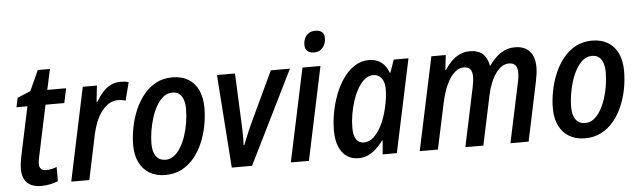

<svg xmlns="http://www.w3.org/2000/svg" viewBox="-48 -923 3697 1110"><g transform="rotate(-5 1800.5 -368.0)"><path d="M152.3 9.8Q99.6 9.8 71 -16.8Q42.5 -43.5 42.5 -99.6Q42.5 -113.8 44.7 -131.3Q46.9 -148.9 50.8 -168.9L111.8 -456.1H48.3L59.6 -509.8L136.2 -542L189.9 -659.7H260.3L234.4 -540.5H343.8L325.7 -456.1H216.8L154.8 -163.6Q152.3 -151.4 150.4 -139.6Q148.4 -127.9 148.4 -118.7Q148.4 -99.1 158 -89.1Q167.5 -79.1 188 -79.1Q201.7 -79.1 217.3 -82.3Q232.9 -85.4 249.5 -91.8V-9.8Q231 -1 204.3 4.4Q177.7 9.8 152.3 9.8Z M326.2 0 440.4 -540.5H522.5L512.2 -446.3H516.6Q535.2 -478 556.4 -501.5Q577.6 -524.9 603.5 -537.6Q629.4 -550.3 661.1 -550.3Q672.9 -550.3 684.6 -548.8Q696.3 -547.4 707 -543.9L680.2 -439Q670.9 -442.4 659.7 -444.1Q648.4 -445.8 635.7 -445.8Q606.9 -445.8 583 -430.9Q559.1 -416 540 -390.4Q521 -364.7 507.6 -331.8Q494.1 -298.8 486.3 -262.7L431.2 0Z M872.1 9.3Q819.8 9.3 781.5 -13.2Q743.2 -35.6 722.2 -77.9Q701.2 -120.1 701.2 -178.7Q701.2 -226.6 710.9 -278.1Q720.7 -329.6 740.7 -377.9Q760.7 -426.3 791.5 -465.1Q822.3 -503.9 864.5 -526.9Q906.7 -549.8 960.9 -549.8Q1013.7 -549.8 1051.8 -527.1Q1089.8 -504.4 1110.1 -461.7Q1130.4 -418.9 1130.4 -358.9Q1130.4 -308.1 1120.6 -256.1Q1110.8 -204.1 1090.6 -156.5Q1070.3 -108.9 1039.6 -71.5Q1008.8 -34.2 967 -12.5Q925.3 9.3 872.1 9.3ZM881.8 -78.6Q907.7 -78.6 929.9 -95.2Q952.1 -111.8 969.5 -140.6Q986.8 -169.4 999 -206.1Q1011.2 -242.7 1017.6 -282.7Q1023.9 -322.8 1023.9 -361.8Q1023.9 -390.6 1016.8 -413.1Q1009.8 -435.5 993.9 -448.7Q978 -461.9 952.1 -461.9Q923.8 -461.9 900.6 -443.4Q877.4 -424.8 860.1 -394.3Q842.8 -363.8 831.1 -326.4Q819.3 -289.1 813.2 -250.2Q807.1 -211.4 807.1 -177.7Q807.1 -129.9 826.2 -104.2Q845.2 -78.6 881.8 -78.6Z M1257.8 0 1219.2 -540.5H1323.7L1336.4 -251.5Q1337.4 -233.9 1337.9 -209.7Q1338.4 -185.5 1338.4 -162.1Q1338.4 -138.7 1337.4 -123H1341.3Q1348.1 -140.6 1356.2 -160.9Q1364.3 -181.2 1372.8 -200.4Q1381.3 -219.7 1388.2 -235.4L1531.7 -540.5H1642.6L1375.5 0Z M1600.6 0 1715.3 -540.5H1819.8L1705.6 0ZM1791 -621.6Q1766.6 -621.6 1752.2 -633.5Q1737.8 -645.5 1737.8 -669.9Q1737.8 -690.4 1745.6 -707.8Q1753.4 -725.1 1769 -735.6Q1784.7 -746.1 1807.6 -746.1Q1831.5 -746.1 1845.5 -735.1Q1859.4 -724.1 1859.4 -699.7Q1859.4 -666.5 1840.8 -644Q1822.3 -621.6 1791 -621.6Z M1992.7 9.8Q1955.1 9.8 1926.3 -9.3Q1897.5 -28.3 1881.1 -66.7Q1864.7 -105 1864.7 -162.1Q1864.7 -212.4 1874.8 -266.4Q1884.8 -320.3 1904.3 -370.8Q1923.8 -421.4 1952.6 -461.9Q1981.4 -502.4 2018.8 -526.4Q2056.2 -550.3 2102.1 -550.3Q2130.9 -550.3 2152.8 -540Q2174.8 -529.8 2190.7 -511.2Q2206.5 -492.7 2215.3 -466.8H2219.2L2245.1 -540.5H2330.6L2215.8 0H2133.3L2140.6 -80.6H2137.7Q2118.2 -54.7 2096.4 -34.2Q2074.7 -13.7 2049.1 -2Q2023.4 9.8 1992.7 9.8ZM2032.2 -78.1Q2064.5 -78.1 2091.1 -104Q2117.7 -129.9 2137.5 -171.1Q2157.2 -212.4 2168 -258.3Q2176.8 -293.9 2180.4 -322.3Q2184.1 -350.6 2184.1 -376.5Q2184.1 -415 2166.5 -438.2Q2148.9 -461.4 2117.2 -461.4Q2091.8 -461.4 2069.3 -443.1Q2046.9 -424.8 2029.1 -394Q2011.2 -363.3 1998.5 -325Q1985.8 -286.6 1979 -246.1Q1972.2 -205.6 1972.2 -168.9Q1972.2 -123.5 1987.5 -100.8Q2002.9 -78.1 2032.2 -78.1Z M2348.6 0 2463.4 -540.5H2546.9L2537.1 -455.1H2541Q2558.1 -481.9 2579.6 -503.4Q2601.1 -524.9 2627.9 -537.6Q2654.8 -550.3 2687 -550.3Q2734.9 -550.3 2761.5 -526.4Q2788.1 -502.4 2795.9 -457.5H2799.3Q2816.9 -483.9 2839.4 -504.9Q2861.8 -525.9 2889.4 -538.1Q2917 -550.3 2948.7 -550.3Q3003.9 -550.3 3033.4 -517.8Q3063 -485.4 3063 -425.3Q3063 -407.2 3060.3 -386.7Q3057.6 -366.2 3053.2 -344.7L2980.5 0H2875L2946.8 -337.9Q2951.2 -356.9 2953.4 -373.5Q2955.6 -390.1 2955.6 -402.8Q2955.6 -431.2 2943.4 -445.6Q2931.2 -460 2906.2 -460Q2883.8 -460 2864 -446.8Q2844.2 -433.6 2827.6 -409.9Q2811 -386.2 2798.6 -354.5Q2786.1 -322.8 2778.3 -285.6L2717.8 0H2613.3L2685.5 -340.8Q2689.5 -359.4 2691.4 -375Q2693.4 -390.6 2693.4 -402.3Q2693.4 -430.7 2681.6 -445.3Q2669.9 -460 2645 -460Q2621.1 -460 2600.1 -445.1Q2579.1 -430.2 2562 -403.6Q2544.9 -377 2531.7 -340.6Q2518.6 -304.2 2509.8 -261.7L2454.1 0Z M3307.6 9.3Q3255.4 9.3 3217 -13.2Q3178.7 -35.6 3157.7 -77.9Q3136.7 -120.1 3136.7 -178.7Q3136.7 -226.6 3146.5 -278.1Q3156.2 -329.6 3176.3 -377.9Q3196.3 -426.3 3227.1 -465.1Q3257.8 -503.9 3300 -526.9Q3342.3 -549.8 3396.5 -549.8Q3449.2 -549.8 3487.3 -527.1Q3525.4 -504.4 3545.7 -461.7Q3565.9 -418.9 3565.9 -358.9Q3565.9 -308.1 3556.2 -256.1Q3546.4 -204.1 3526.1 -156.5Q3505.9 -108.9 3475.1 -71.5Q3444.3 -34.2 3402.6 -12.5Q3360.8 9.3 3307.6 9.3ZM3317.4 -78.6Q3343.3 -78.6 3365.5 -95.2Q3387.7 -111.8 3405 -140.6Q3422.4 -169.4 3434.6 -206.1Q3446.8 -242.7 3453.1 -282.7Q3459.5 -322.8 3459.5 -361.8Q3459.5 -390.6 3452.4 -413.1Q3445.3 -435.5 3429.4 -448.7Q3413.6 -461.9 3387.7 -461.9Q3359.4 -461.9 3336.2 -443.4Q3313 -424.8 3295.7 -394.3Q3278.3 -363.8 3266.6 -326.4Q3254.9 -289.1 3248.8 -250.2Q3242.7 -211.4 3242.7 -177.7Q3242.7 -129.9 3261.7 -104.2Q3280.8 -78.6 3317.4 -78.6Z"/></g></svg>

Font: Open Sans SemiCondensed SemiBold
Style: Italic
Weight: 600
Width: 4
Italic angle: -12°
Designer: Monotype Design Team
Foundry: Monotype Imaging Inc.
Version: Version 3.000